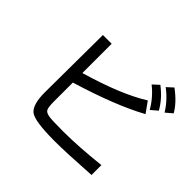

<svg xmlns="http://www.w3.org/2000/svg" viewBox="-197 -1106 1394 1394"><g transform="rotate(45 500.0 -409.5)"><path d="M988.3 -718.8 937.5 -675.8Q890.6 -753.9 812.5 -812.5L859.4 -855.5Q949.2 -789.1 988.3 -718.8ZM898.4 -656.2 847.7 -613.3Q800.8 -695.3 726.6 -753.9L773.4 -796.9Q855.5 -734.4 898.4 -656.2ZM882.8 -82V19.5Q636.7 35.2 519.5 35.2Q308.6 35.2 263.7 -3.9Q218.8 -43 218.8 -164.1L222.7 -757.8H312.5V-457Q621.1 -546.9 789.1 -652.3L847.7 -570.3Q648.4 -460.9 312.5 -359.4V-168Q312.5 -105.5 322.3 -87.9Q332 -70.3 363.3 -64.5Q394.5 -58.6 511.7 -58.6Q668 -58.6 882.8 -82Z"/></g></svg>

Font: Droid Sans Fallback
Style: Regular
Weight: 400
Designer: Steve Matteson
Foundry: Ascender Corporation
Version: 3.00 (Khmer version)